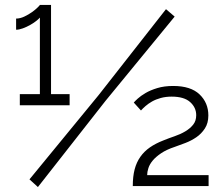

<svg xmlns="http://www.w3.org/2000/svg" viewBox="-20 -751 904 775"><path d="M516 0Q516 -39 523.5 -67.5Q531 -96 546.5 -118Q562 -140 585 -156Q608 -172 639 -184Q661 -193 684.5 -201Q708 -209 727.5 -220.5Q747 -232 759.5 -247.5Q772 -263 772 -286Q772 -317 747.5 -339Q723 -361 673 -361Q649 -361 629 -355.5Q609 -350 594 -341.5Q579 -333 567.5 -323Q556 -313 549 -305L520 -337Q524 -342 536 -353Q548 -364 567.5 -375.5Q587 -387 615 -395.5Q643 -404 679 -404Q750 -404 785.5 -370Q821 -336 821 -285Q821 -254 807 -232.5Q793 -211 772.5 -197Q752 -183 728.5 -174Q705 -165 685 -158Q652 -147 630.5 -132.5Q609 -118 596.5 -103Q584 -88 579 -72.5Q574 -57 574 -44H822V0ZM99 -27 378 -367 650 -714 685 -684 406 -344 133 4ZM261 -371V-326H60V-371H141V-680Q136 -674 125 -665.5Q114 -657 100.5 -649.5Q87 -642 72 -636.5Q57 -631 45 -631V-676Q61 -676 78 -684Q95 -692 109 -702Q123 -712 132 -721Q141 -730 141 -731H186V-371Z"/></svg>

Font: Oxford Sans
Style: Regular
Weight: 400
Designer: Matt McInerney, Pablo Impallari, Rodrigo Fuenzalida
Foundry: Matt McInerney, Pablo Impallari, Rodrigo Fuenzalida
Version: Version 3.000g; ttfautohint (v1.5) -l 8 -r 28 -G 28 -x 14 -D